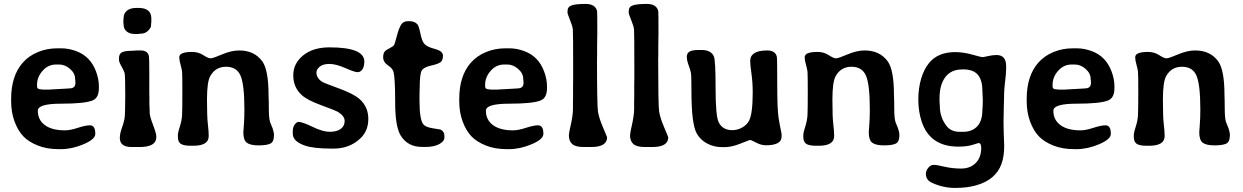

<svg xmlns="http://www.w3.org/2000/svg" viewBox="-20 -739 6262 967"><path d="M359.9 -321.8V-324.7L359.4 -327.6V-333Q358.4 -338.9 358.4 -341.3Q358.4 -369.6 333 -391.8Q307.6 -414.1 277.8 -414.1H263.2Q222.2 -414.1 194.3 -382.3Q166.5 -350.6 166.5 -311.5V-303.7Q166.5 -289.1 185.5 -289.1L197.8 -287.6H228.5L231 -288.1L320.3 -293L330.6 -293.9Q359.9 -293.9 359.9 -321.8ZM170.4 -181.6Q170.4 -135.3 206.1 -108.9Q241.7 -82.5 307.6 -82.5Q333 -82.5 372.1 -95.2Q411.1 -107.9 433.1 -107.9Q460 -107.9 460 -64.9Q460 -37.6 401.1 -12.7Q342.3 12.2 287.1 12.2H275.9Q215.8 12.2 170.2 -6.1Q124.5 -24.4 97.7 -52.2Q70.8 -80.1 53.5 -126.5Q36.1 -172.9 36.1 -229.5V-241.2Q36.1 -356.4 94.2 -422.9Q125 -458 170.9 -476.8Q216.8 -495.6 267.6 -495.6H290.5Q325.2 -495.6 362.8 -481.9Q435.5 -455.6 463.9 -378.4Q478 -339.8 478 -305.7V-294.9Q478 -245.6 445.8 -232.9Q405.3 -216.8 287.8 -216.8Q170.4 -216.8 170.4 -181.6Z M668.9 -699.2H676.3Q742.2 -699.2 742.2 -646.5V-627.9Q740.7 -620.6 740.7 -609.9Q740.7 -599.1 725.8 -584.2Q710.9 -569.3 688 -569.3L673.8 -567.9H660.2Q632.8 -567.9 617.7 -580.8Q602.5 -593.8 602.5 -615.7Q601.6 -619.6 601.6 -622.6L601.1 -631.8L601.6 -634.3Q601.6 -636.7 601.6 -639.2L602.5 -648.4Q602.5 -670.9 619.1 -685.1Q635.7 -699.2 668.9 -699.2ZM642.1 1.5Q583.5 1 583.5 -43.9Q583.5 -65.4 593 -91.8Q602.5 -118.2 606.7 -138.7Q610.8 -159.2 610.8 -258.5Q610.8 -357.9 607.7 -370.4Q604.5 -382.8 591.8 -404.8Q579.1 -426.8 579.1 -438.5V-444.3Q579.1 -468.3 594.7 -475.8Q610.4 -483.4 647.9 -483.4L668.5 -484.9H688.5Q724.1 -484.9 730 -456.1Q731.9 -446.8 731.9 -373.5V-269L732.4 -248.5V-213.9L733.4 -193.8Q733.9 -187 733.9 -170.7Q733.9 -154.3 750.5 -110.8Q767.1 -67.4 767.1 -53.2V-47.9Q767.1 1.5 682.6 1.5Z M1185.1 -484.9Q1261.2 -484.9 1301.3 -429.7Q1332.5 -385.7 1332.5 -260.7L1333.5 -232.4L1334 -190.4Q1334 -146 1339.8 -125.5L1352.5 -93.8Q1359.9 -73.2 1359.9 -58.6Q1359.9 -24.4 1341.3 -15.6Q1322.8 -6.8 1282.2 -6.8Q1241.7 -6.8 1223.6 -19.8Q1205.6 -32.7 1205.6 -72.8Q1205.6 -76.7 1208.3 -110.8Q1210.9 -145 1210.9 -187.5Q1210.9 -313.5 1191.4 -358.2Q1171.9 -402.8 1118.4 -402.8Q1064.9 -402.8 1038.6 -355Q1022.5 -326.2 1022.5 -237.5Q1022.5 -148.9 1026.9 -113.8Q1031.2 -78.1 1031.2 -53.7Q1031.2 -4.9 953.6 -4.9H940.4Q905.8 -4.9 890.9 -14.4Q876 -23.9 876 -49.3V-62Q876 -70.8 885.7 -101.3Q895.5 -131.8 897 -159.4Q898.4 -187 898.4 -275.9Q898.4 -364.7 897 -378.2Q895.5 -391.6 889.2 -413.8Q882.8 -436 882.8 -450.7Q882.8 -477.5 947.8 -477.5Q979 -477.5 1003.7 -461.4Q1028.3 -445.3 1040.5 -445.3Q1052.7 -445.3 1098.9 -465.1Q1145 -484.9 1185.1 -484.9Z M1639.6 -500.5Q1814.9 -500.5 1814.9 -429.2Q1814.9 -405.3 1805.7 -390.6Q1795.9 -375.5 1781 -375.5Q1766.1 -375.5 1719 -396.2Q1671.9 -417 1639.2 -417Q1606.4 -417 1590.1 -403.1Q1573.7 -389.2 1573.7 -374Q1573.7 -346.2 1601.6 -327.6Q1611.8 -320.8 1686.8 -293.7Q1761.7 -266.6 1793 -238.3Q1835 -199.7 1835 -139.6Q1835 -79.6 1794.9 -42Q1740.7 9.3 1661.1 9.3H1647.9Q1558.1 9.3 1514.2 -6.3Q1454.6 -27.3 1454.6 -65.9V-77.1Q1454.6 -100.1 1464.8 -112.5Q1475.1 -125 1482.9 -125Q1503.4 -125 1554.4 -100.1Q1605.5 -75.2 1640.9 -75.2Q1676.3 -75.2 1696 -89.6Q1715.8 -104 1715.8 -130.1Q1715.8 -156.2 1677.7 -177.7Q1667.5 -183.6 1596.7 -209.5Q1525.9 -235.4 1498 -261.7Q1457 -300.3 1457 -359.9Q1457 -419.4 1506.8 -460Q1556.6 -500.5 1639.6 -500.5Z M1961.9 -377Q1957.5 -394 1933.6 -410.2Q1909.7 -426.3 1909.7 -451.2Q1909.7 -476.1 1924.8 -486.3Q1928.2 -488.8 1944.3 -497.3Q1960.4 -505.9 1964.1 -511Q1967.8 -516.1 1978.8 -557.9Q1989.7 -599.6 2001.2 -616Q2012.7 -632.3 2034.2 -632.3H2042.5Q2070.3 -632.3 2083.5 -614.7Q2090.3 -605.5 2097.7 -568.8Q2105 -532.2 2117.7 -517.6Q2130.4 -502.9 2170.7 -492.4Q2210.9 -481.9 2210.9 -458.5Q2210.9 -435.1 2198.7 -425.8Q2186.5 -416.5 2150.9 -408.7Q2115.2 -400.9 2104.5 -384.5Q2093.8 -368.2 2093.8 -293.9L2093.3 -283.7Q2092.8 -273.4 2092.8 -259.8V-231Q2092.8 -140.6 2110.8 -114.7Q2122.1 -98.6 2159.4 -93Q2196.8 -87.4 2199.2 -86.4Q2218.3 -76.7 2218.3 -54.7V-46.9Q2218.3 -26.9 2191.7 -12.9Q2165 1 2126 1H2106Q2032.2 1 1997.1 -58.1Q1970.2 -103.5 1970.2 -224.6Q1970.2 -345.7 1961.9 -377Z M2616.7 -321.8V-324.7L2616.2 -327.6V-333Q2615.2 -338.9 2615.2 -341.3Q2615.2 -369.6 2589.8 -391.8Q2564.5 -414.1 2534.7 -414.1H2520Q2479 -414.1 2451.2 -382.3Q2423.3 -350.6 2423.3 -311.5V-303.7Q2423.3 -289.1 2442.4 -289.1L2454.6 -287.6H2485.4L2487.8 -288.1L2577.1 -293L2587.4 -293.9Q2616.7 -293.9 2616.7 -321.8ZM2427.2 -181.6Q2427.2 -135.3 2462.9 -108.9Q2498.5 -82.5 2564.5 -82.5Q2589.8 -82.5 2628.9 -95.2Q2668 -107.9 2689.9 -107.9Q2716.8 -107.9 2716.8 -64.9Q2716.8 -37.6 2658 -12.7Q2599.1 12.2 2543.9 12.2H2532.7Q2472.7 12.2 2427 -6.1Q2381.3 -24.4 2354.5 -52.2Q2327.6 -80.1 2310.3 -126.5Q2293 -172.9 2293 -229.5V-241.2Q2293 -356.4 2351.1 -422.9Q2381.8 -458 2427.7 -476.8Q2473.6 -495.6 2524.4 -495.6H2547.4Q2582 -495.6 2619.6 -481.9Q2692.4 -455.6 2720.7 -378.4Q2734.9 -339.8 2734.9 -305.7V-294.9Q2734.9 -245.6 2702.6 -232.9Q2662.1 -216.8 2544.7 -216.8Q2427.2 -216.8 2427.2 -181.6Z M2957 1.5H2919.9Q2879.4 1.5 2862.3 -13.2Q2845.2 -27.8 2845.2 -57.1Q2845.2 -64.5 2849.6 -86.9L2853 -102.1Q2865.7 -157.7 2865.7 -189.5V-230.5L2866.2 -249V-315.4L2866.7 -343.8V-391.1Q2866.7 -573.7 2865.2 -590.1Q2863.8 -606.4 2851.1 -637.5Q2838.4 -668.5 2838.4 -675.3V-683.6Q2838.4 -704.6 2859.1 -711.9Q2879.9 -719.2 2929.4 -719.2Q2979 -719.2 2987.3 -682.6Q2988.3 -678.2 2988.3 -563.5L2987.8 -553.7Q2987.8 -544.4 2987.8 -535.2L2987.3 -506.3V-459.5L2986.8 -440.9Q2986.8 -210.4 2991.5 -178.2Q2996.1 -146 3016.8 -97.9Q3037.6 -49.8 3037.6 -47.9Q3037.6 1.5 2957 1.5Z M3265.1 1.5H3228Q3187.5 1.5 3170.4 -13.2Q3153.3 -27.8 3153.3 -57.1Q3153.3 -64.5 3157.7 -86.9L3161.1 -102.1Q3173.8 -157.7 3173.8 -189.5V-230.5L3174.3 -249V-315.4L3174.8 -343.8V-391.1Q3174.8 -573.7 3173.3 -590.1Q3171.9 -606.4 3159.2 -637.5Q3146.5 -668.5 3146.5 -675.3V-683.6Q3146.5 -704.6 3167.2 -711.9Q3188 -719.2 3237.5 -719.2Q3287.1 -719.2 3295.4 -682.6Q3296.4 -678.2 3296.4 -563.5L3295.9 -553.7Q3295.9 -544.4 3295.9 -535.2L3295.4 -506.3V-459.5L3294.9 -440.9Q3294.9 -210.4 3299.6 -178.2Q3304.2 -146 3325 -97.9Q3345.7 -49.8 3345.7 -47.9Q3345.7 1.5 3265.1 1.5Z M3916.5 -50.8Q3916.5 -7.3 3837.4 -7.3Q3813.5 -7.3 3788.1 -20.8Q3762.7 -34.2 3756.8 -34.2L3705.1 -14.2Q3663.6 2 3629.9 2H3616.7Q3575.2 2 3541 -16.4Q3506.8 -34.7 3488.8 -67.4Q3462.4 -114.7 3462.4 -281.2Q3462.4 -356.4 3460 -371.1Q3457.5 -385.7 3448.2 -410.6Q3439 -435.5 3439 -453.1Q3439 -470.7 3452.6 -479Q3466.3 -487.3 3500 -487.3H3513.2Q3562 -487.3 3575.7 -454.1Q3584 -434.1 3584 -295.4Q3584 -156.7 3599.1 -124.5Q3618.2 -83.5 3668.5 -83.5Q3694.3 -83.5 3718 -96.7Q3741.7 -109.9 3752.9 -131.8Q3771 -166.5 3771 -274.4Q3771 -324.2 3764.6 -368.7Q3758.3 -413.1 3758.3 -431.2Q3758.3 -484.9 3843.8 -484.9Q3885.7 -484.9 3892.6 -452.6Q3894.5 -443.4 3894.5 -314.9Q3894.5 -186.5 3901.4 -145Q3908.2 -103.5 3912.4 -85.2Q3916.5 -66.9 3916.5 -61.5Z M4335 -484.9Q4411.1 -484.9 4451.2 -429.7Q4482.4 -385.7 4482.4 -260.7L4483.4 -232.4L4483.9 -190.4Q4483.9 -146 4489.7 -125.5L4502.4 -93.8Q4509.8 -73.2 4509.8 -58.6Q4509.8 -24.4 4491.2 -15.6Q4472.7 -6.8 4432.1 -6.8Q4391.6 -6.8 4373.5 -19.8Q4355.5 -32.7 4355.5 -72.8Q4355.5 -76.7 4358.2 -110.8Q4360.8 -145 4360.8 -187.5Q4360.8 -313.5 4341.3 -358.2Q4321.8 -402.8 4268.3 -402.8Q4214.8 -402.8 4188.5 -355Q4172.4 -326.2 4172.4 -237.5Q4172.4 -148.9 4176.8 -113.8Q4181.2 -78.1 4181.2 -53.7Q4181.2 -4.9 4103.5 -4.9H4090.3Q4055.7 -4.9 4040.8 -14.4Q4025.9 -23.9 4025.9 -49.3V-62Q4025.9 -70.8 4035.6 -101.3Q4045.4 -131.8 4046.9 -159.4Q4048.3 -187 4048.3 -275.9Q4048.3 -364.7 4046.9 -378.2Q4045.4 -391.6 4039.1 -413.8Q4032.7 -436 4032.7 -450.7Q4032.7 -477.5 4097.7 -477.5Q4128.9 -477.5 4153.6 -461.4Q4178.2 -445.3 4190.4 -445.3Q4202.6 -445.3 4248.8 -465.1Q4294.9 -484.9 4335 -484.9Z M4713.4 -204.1Q4713.4 -149.4 4746.1 -106Q4769 -75.2 4812.5 -75.2H4830.6Q4876.5 -75.2 4902.1 -103Q4927.7 -130.9 4927.7 -184.1Q4928.7 -192.9 4928.7 -197.8L4929.7 -221.2V-245.1L4929.2 -249.5L4928.7 -263.7L4927.7 -282.2Q4927.7 -335.4 4904.8 -362.5Q4881.8 -389.6 4830.1 -389.6L4825.2 -389.2Q4770.5 -389.2 4741.2 -350.8Q4711.9 -312.5 4711.9 -243.7V-228.5Q4713.4 -213.9 4713.4 -204.1ZM4999 -461.9Q5047.4 -461.9 5047.4 -406.2V-394.5Q5047.4 -368.7 5041.7 -324.2Q5036.1 -279.8 5036.1 -216.8L5035.6 -203.1Q5035.2 -189.9 5035.2 -176.3L5034.2 -123Q5034.2 -96.7 5035.2 -70.3L5037.6 -4.4Q5037.6 48.8 5023.9 86.9Q4994.6 166.5 4897 194.3Q4851.1 207.5 4790 207.5Q4729 207.5 4671.9 180.7Q4643.1 167 4643.1 135.7Q4643.1 121.1 4655 106.2Q4667 91.3 4682.6 91.3Q4698.2 91.3 4737.1 100.6Q4775.9 109.9 4821 109.9Q4866.2 109.9 4894 82Q4921.9 54.2 4921.9 5.4Q4921.9 -18.6 4908.2 -18.6Q4905.8 -18.6 4878.2 -9.5Q4850.6 -0.5 4806.6 -0.5Q4662.1 -0.5 4621.1 -129.4Q4605 -179.7 4605 -237.3Q4605 -294.9 4619.6 -343.8Q4647.9 -436 4714.4 -462.9Q4748 -476.6 4789.8 -476.6Q4831.5 -476.6 4877 -463.9Q4922.4 -451.2 4927.7 -451.2Q4933.1 -451.2 4956.3 -456.5Q4979.5 -461.9 4999 -461.9Z M5474.6 -321.8V-324.7L5474.1 -327.6V-333Q5473.1 -338.9 5473.1 -341.3Q5473.1 -369.6 5447.8 -391.8Q5422.4 -414.1 5392.6 -414.1H5377.9Q5336.9 -414.1 5309.1 -382.3Q5281.2 -350.6 5281.2 -311.5V-303.7Q5281.2 -289.1 5300.3 -289.1L5312.5 -287.6H5343.3L5345.7 -288.1L5435.1 -293L5445.3 -293.9Q5474.6 -293.9 5474.6 -321.8ZM5285.2 -181.6Q5285.2 -135.3 5320.8 -108.9Q5356.4 -82.5 5422.4 -82.5Q5447.8 -82.5 5486.8 -95.2Q5525.9 -107.9 5547.9 -107.9Q5574.7 -107.9 5574.7 -64.9Q5574.7 -37.6 5515.9 -12.7Q5457 12.2 5401.9 12.2H5390.6Q5330.6 12.2 5284.9 -6.1Q5239.3 -24.4 5212.4 -52.2Q5185.5 -80.1 5168.2 -126.5Q5150.9 -172.9 5150.9 -229.5V-241.2Q5150.9 -356.4 5209 -422.9Q5239.7 -458 5285.6 -476.8Q5331.5 -495.6 5382.3 -495.6H5405.3Q5439.9 -495.6 5477.5 -481.9Q5550.3 -455.6 5578.6 -378.4Q5592.8 -339.8 5592.8 -305.7V-294.9Q5592.8 -245.6 5560.5 -232.9Q5520 -216.8 5402.6 -216.8Q5285.2 -216.8 5285.2 -181.6Z M5999.5 -484.9Q6075.7 -484.9 6115.7 -429.7Q6147 -385.7 6147 -260.7L6147.9 -232.4L6148.4 -190.4Q6148.4 -146 6154.3 -125.5L6167 -93.8Q6174.3 -73.2 6174.3 -58.6Q6174.3 -24.4 6155.8 -15.6Q6137.2 -6.8 6096.7 -6.8Q6056.2 -6.8 6038.1 -19.8Q6020 -32.7 6020 -72.8Q6020 -76.7 6022.7 -110.8Q6025.4 -145 6025.4 -187.5Q6025.4 -313.5 6005.9 -358.2Q5986.3 -402.8 5932.9 -402.8Q5879.4 -402.8 5853 -355Q5836.9 -326.2 5836.9 -237.5Q5836.9 -148.9 5841.3 -113.8Q5845.7 -78.1 5845.7 -53.7Q5845.7 -4.9 5768.1 -4.9H5754.9Q5720.2 -4.9 5705.3 -14.4Q5690.4 -23.9 5690.4 -49.3V-62Q5690.4 -70.8 5700.2 -101.3Q5710 -131.8 5711.4 -159.4Q5712.9 -187 5712.9 -275.9Q5712.9 -364.7 5711.4 -378.2Q5710 -391.6 5703.6 -413.8Q5697.3 -436 5697.3 -450.7Q5697.3 -477.5 5762.2 -477.5Q5793.5 -477.5 5818.1 -461.4Q5842.8 -445.3 5855 -445.3Q5867.2 -445.3 5913.3 -465.1Q5959.5 -484.9 5999.5 -484.9Z"/></svg>

Font: Averia Libre
Style: Bold
Weight: 700
Version: Version 1.002